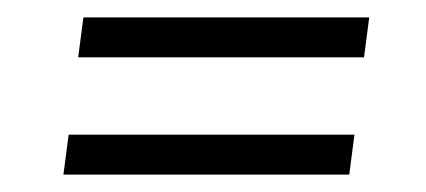

<svg xmlns="http://www.w3.org/2000/svg" viewBox="-20 -349 490 221"><path d="M70 -283 76 -329H405L399 -283ZM53 -148 59 -194H388L382 -148Z"/></svg>

Font: Rasa Light
Style: Italic
Weight: 300
Italic angle: -7.10001°
Designer: Anna Giedrys (Yrsa+Rasa design), David Brezina (Yrsa art-direction, Rasa art-direction, design)
Foundry: Rosetta Type Foundry
Version: Version 2.004